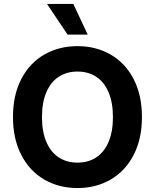

<svg xmlns="http://www.w3.org/2000/svg" viewBox="-20 -953 793 983"><path d="M376.5 9.8Q281.9 9.8 206.9 -33.6Q132 -76.9 89.2 -159.4Q46.4 -241.9 46.4 -353.5Q46.4 -466.6 89.2 -548.7Q132 -630.7 206.9 -673.7Q281.9 -716.8 376.5 -716.8Q471.2 -716.8 546.2 -673.7Q621.1 -630.7 663.9 -548.7Q706.7 -466.6 706.7 -353.5Q706.7 -241.4 663.9 -159.1Q621.1 -76.9 546.2 -33.6Q471.2 9.8 376.5 9.8ZM376.5 -586.7Q321.5 -586.7 280.5 -559.8Q239.5 -532.9 217.2 -480.4Q194.9 -428 194.9 -353.5Q194.9 -279 217.2 -226.6Q239.5 -174.2 280.5 -147.3Q321.5 -120.4 376.5 -120.4Q432 -120.4 472.8 -147.3Q513.6 -174.2 535.9 -226.6Q558.2 -279 558.2 -353.5Q558.2 -428 535.9 -480.4Q513.6 -532.9 472.8 -559.8Q432 -586.7 376.5 -586.7ZM220.7 -932.8H355.4L429 -776H325.9Z"/></svg>

Font: Pretendard GOV Variable
Style: Regular
Weight: 400
Designer: Base glyphs from Inter by Rasmus Andersson; Hangul glyphs from Noto Sans CJK(Source Han Sans) by Jang Soo-young and Kang
Foundry: Kil Hyung-jin
Version: Version 1.307;Glyphs 3.2 (3192)